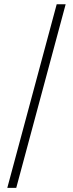

<svg xmlns="http://www.w3.org/2000/svg" viewBox="-20 -782 346 911"><path d="M291.5 -761.7 57.1 109.4H14.6L249 -761.7Z"/></svg>

Font: Inter 24pt ExtraLight
Style: Regular
Weight: 250
Designer: Rasmus Andersson
Foundry: rsms
Version: Version 4.001;git-66647c0bb